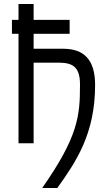

<svg xmlns="http://www.w3.org/2000/svg" viewBox="-20 -720 549 965"><path d="M280 -405C346 -404 382 -382 382 -297V-290C382 -137 372 -32 192 225H268C364 91 458 -49 458 -293C458 -421 401 -475 297 -475H149V-550H330V-620H149V-700H73V-620H40V-550H73V0H149V-405Z"/></svg>

Font: Mint Spirit
Style: Regular
Weight: 400
Designer: HARENDAL Hirwen
Foundry: Arkandis Digital Foundry.
Version: Version 1.004;FFEdit